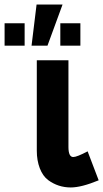

<svg xmlns="http://www.w3.org/2000/svg" viewBox="-43 -804 452 841"><path d="M256.8 -160.2Q256.8 -116.2 277.8 -116.2Q293.9 -116.2 340.8 -141.1L389.2 -14.2Q313.5 17.1 267.1 17.1Q211.9 17.1 168 -15.1Q144.5 -32.7 131.3 -66.9Q118.2 -101.1 118.2 -144V-540H256.8ZM231 -784.2 165 -604H95.2L117.2 -784.2ZM64.9 -702.1V-604H-22.9V-702.1ZM309.1 -702.1V-604H221.2V-702.1Z"/></svg>

Font: Miedinger*
Style: Bold
Weight: 700
Version: Version 001.000